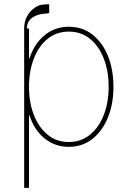

<svg xmlns="http://www.w3.org/2000/svg" viewBox="-20 -680 626 904"><path d="M106.5 -545.5H116.5V-406.2H119.3Q141.3 -474.1 189.8 -514Q238.3 -554 304 -554Q368.6 -554 415.7 -516.9Q462.7 -479.8 488.5 -415.8Q514.2 -351.9 514.2 -271.3Q514.2 -191.1 488.3 -127.1Q462.4 -63.2 415.1 -25.9Q367.9 11.4 304 11.4Q239 11.4 189.8 -28.4Q140.6 -68.2 119.3 -136.4H116.5V204.5H93.8V-545.5Q93.4 -577.1 107.4 -603Q121.4 -628.9 144.2 -644.2Q166.9 -659.4 191.8 -659.1Q194.2 -659.1 199.2 -659.4Q210.2 -660.5 211.6 -659.1V-617.9Q204.5 -619 203.7 -618.1Q202.8 -617.2 206 -616.5Q160.2 -616.1 133.2 -597.7Q106.2 -579.2 106.5 -545.5ZM116.5 -271.3Q116.5 -197.4 139.4 -138.7Q162.3 -79.9 204.4 -45.6Q246.4 -11.4 304 -11.4Q361.5 -11.4 403.6 -45.6Q445.7 -79.9 468.6 -138.7Q491.5 -197.4 491.5 -271.3Q491.5 -345.2 468.8 -403.9Q446 -462.7 403.9 -497Q361.9 -531.2 304 -531.2Q246.1 -531.2 204 -497Q161.9 -462.7 139.2 -403.9Q116.5 -345.2 116.5 -271.3Z"/></svg>

Font: Inter Thin BETA
Style: Regular
Weight: 100
Designer: Rasmus Andersson
Foundry: rsms
Version: Version 3.011;git-f93a4a705